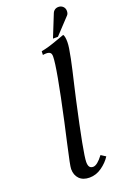

<svg xmlns="http://www.w3.org/2000/svg" viewBox="-175 -991 701 1051"><g transform="rotate(-20 175.0 -465.5)"><path d="M285.6 -781.2Q293.9 -770 293.9 -736.8Q293.9 -722.2 290.5 -699.7Q287.1 -677.2 280.3 -643.8Q273.4 -610.4 266.6 -580.8Q259.8 -551.3 248.5 -502.9Q237.3 -454.6 230 -421.9Q166 -132.3 166 -84Q166 -64.5 172.6 -55.4Q179.2 -46.4 193.4 -46.4Q217.3 -46.4 252.4 -93.3L279.8 -75.7Q260.3 -44.9 226.8 -21.2Q193.4 2.4 155.3 2.4Q117.2 2.4 96.2 -19Q75.2 -40.5 75.2 -75.7Q75.2 -86.4 81.8 -119.1Q88.4 -151.9 104.2 -222.2Q120.1 -292.5 128.4 -330.1Q193.4 -627.4 193.4 -689.5Q193.4 -705.6 185.8 -711.7Q178.2 -717.8 163.6 -717.8Q151.4 -717.8 143.6 -715.8L144.5 -737.3Q166 -741.2 188.5 -747.8Q210.9 -754.4 243.2 -766.1Q275.4 -777.8 285.6 -781.2ZM254.9 -781.2H226.1L278.3 -911.1Q281.2 -918.5 286.6 -923.8Q296.9 -934.1 312.5 -934.1Q328.6 -934.1 339.1 -923.8Q349.6 -913.6 349.6 -897.9Q349.6 -881.8 341.3 -873.5Z"/></g></svg>

Font: Flanker
Style: Italic
Weight: 400
Italic angle: -12°
Designer: Flanker
Version: Version 2.027